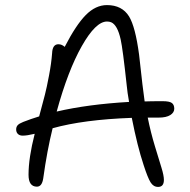

<svg xmlns="http://www.w3.org/2000/svg" viewBox="-20 -775 753 759"><path d="M69.8 -238.8Q57.6 -238.8 50.8 -245.4Q43.9 -252 43.9 -263.2Q43.9 -273.4 49.8 -280Q55.7 -286.6 71.8 -293Q101.6 -304.7 134.8 -314.9Q150.4 -373 157.5 -400.4Q164.6 -427.7 173.8 -476.6Q183.1 -525.4 186 -564.9Q187.5 -600.1 210.9 -600.1Q224.1 -600.1 235.8 -589.8Q280.3 -676.3 319.1 -715.6Q357.9 -754.9 402.8 -754.9Q462.4 -754.9 490.2 -710Q515.1 -669.4 529.8 -559.1Q533.7 -526.9 543 -441.9Q545.9 -418 551.8 -374Q574.7 -375 623 -375Q649.9 -375 659.4 -367.9Q668.9 -360.8 668.9 -345.2Q668.9 -330.1 653.1 -320.1Q637.2 -310.1 606.9 -310.1H564Q575.7 -252 592.3 -197.3Q608.9 -142.6 618.4 -111.8Q627.9 -81.1 627.9 -64Q627.9 -36.1 605 -36.1Q586.4 -36.1 575.2 -54.2Q564 -72.3 547.9 -122.1Q522.9 -197.3 501 -309.1Q310.1 -302.2 188 -268.1Q166 -179.2 150.9 -69.8Q146 -37.1 126 -37.1Q92.8 -37.1 92.8 -84Q92.8 -150.9 117.2 -246.1Q86.9 -238.8 69.8 -238.8ZM402.8 -689.9Q358.4 -689.9 303.5 -593Q248.5 -496.1 204.1 -334Q328.1 -362.8 490.2 -372.1Q483.4 -410.2 481 -437Q465.3 -582.5 457 -619.1Q444.3 -676.3 419.4 -687Q412.1 -689.9 402.8 -689.9Z"/></svg>

Font: Shantell Sans Bouncy
Style: Regular
Weight: 300
Designer: Stephen Nixon, Anya Danilova, Shantell Martin
Foundry: Arrow Type
Version: Version 1.006;[9816181b4]